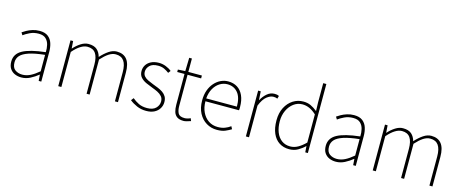

<svg xmlns="http://www.w3.org/2000/svg" viewBox="-43 -1457 5128 2133"><g transform="rotate(15 2521.0 -390.5)"><path d="M218 13Q177 13 142.5 -2Q108 -17 87 -48.5Q66 -80 66 -130Q66 -218 149 -263.5Q232 -309 410 -329Q412 -372 402.5 -412.5Q393 -453 365 -480Q337 -507 282 -507Q226 -507 181 -485Q136 -463 110 -443L92 -472Q109 -484 137.5 -500Q166 -516 203.5 -528Q241 -540 284 -540Q346 -540 381.5 -512.5Q417 -485 431.5 -440Q446 -395 446 -341V0H416L411 -70H408Q368 -37 319.5 -12Q271 13 218 13ZM221 -20Q268 -20 313 -42.5Q358 -65 410 -109V-298Q296 -286 228.5 -263.5Q161 -241 132 -208.5Q103 -176 103 -131Q103 -70 138 -45Q173 -20 221 -20Z M641 0V-527H671L677 -443H679Q715 -484 759 -512Q803 -540 846 -540Q911 -540 944.5 -510Q978 -480 991 -430Q1038 -481 1082.5 -510.5Q1127 -540 1172 -540Q1249 -540 1288.5 -490.5Q1328 -441 1328 -339V0H1293V-334Q1293 -421 1262.5 -464Q1232 -507 1168 -507Q1129 -507 1089 -481Q1049 -455 1002 -403V0H967V-334Q967 -421 937 -464Q907 -507 843 -507Q805 -507 763.5 -481Q722 -455 677 -403V0Z M1654 13Q1595 13 1546 -8.5Q1497 -30 1462 -59L1485 -88Q1518 -60 1558 -40Q1598 -20 1656 -20Q1722 -20 1755.5 -53Q1789 -86 1789 -131Q1789 -166 1769 -189Q1749 -212 1718.5 -227Q1688 -242 1657 -253Q1617 -268 1579 -285Q1541 -302 1516 -330Q1491 -358 1491 -403Q1491 -440 1510 -471Q1529 -502 1566 -521Q1603 -540 1657 -540Q1697 -540 1736 -525Q1775 -510 1803 -486L1782 -459Q1756 -479 1726 -493Q1696 -507 1655 -507Q1590 -507 1559 -475.5Q1528 -444 1528 -405Q1528 -374 1545.5 -353.5Q1563 -333 1591.5 -319.5Q1620 -306 1651 -294Q1683 -282 1714 -269.5Q1745 -257 1770 -240Q1795 -223 1810.5 -197.5Q1826 -172 1826 -133Q1826 -94 1806 -60.5Q1786 -27 1748 -7Q1710 13 1654 13Z M2085 13Q2036 13 2009 -6Q1982 -25 1971.5 -59.5Q1961 -94 1961 -140V-494H1877V-522L1961 -527L1965 -681H1996V-527H2152V-494H1996V-135Q1996 -84 2013 -52Q2030 -20 2088 -20Q2103 -20 2122 -25Q2141 -30 2155 -37L2167 -7Q2144 1 2121.5 7Q2099 13 2085 13Z M2467 13Q2401 13 2346 -20Q2291 -53 2258.5 -114.5Q2226 -176 2226 -262Q2226 -327 2244.5 -378Q2263 -429 2295.5 -465.5Q2328 -502 2368.5 -521Q2409 -540 2453 -540Q2514 -540 2558.5 -512Q2603 -484 2627.5 -429.5Q2652 -375 2652 -297Q2652 -289 2652 -280.5Q2652 -272 2650 -261H2264Q2264 -192 2289.5 -137.5Q2315 -83 2361 -51.5Q2407 -20 2469 -20Q2514 -20 2549 -33Q2584 -46 2614 -68L2630 -37Q2600 -19 2563 -3Q2526 13 2467 13ZM2264 -294H2617Q2617 -401 2572 -454Q2527 -507 2453 -507Q2406 -507 2365 -481.5Q2324 -456 2297 -408.5Q2270 -361 2264 -294Z M2799 0V-527H2829L2835 -428H2837Q2863 -476 2901 -508Q2939 -540 2986 -540Q3000 -540 3012 -538Q3024 -536 3037 -529L3028 -496Q3015 -501 3006 -503Q2997 -505 2981 -505Q2946 -505 2906 -473.5Q2866 -442 2835 -364V0Z M3299 13Q3233 13 3184 -18.5Q3135 -50 3108 -111.5Q3081 -173 3081 -262Q3081 -347 3113.5 -409.5Q3146 -472 3199.5 -506Q3253 -540 3317 -540Q3365 -540 3402 -523Q3439 -506 3479 -474L3476 -573V-794H3512V0H3482L3477 -70H3475Q3442 -37 3398 -12Q3354 13 3299 13ZM3302 -20Q3348 -20 3390.5 -44Q3433 -68 3476 -111V-435Q3433 -474 3394.5 -490.5Q3356 -507 3315 -507Q3260 -507 3215.5 -474Q3171 -441 3145 -385.5Q3119 -330 3119 -262Q3119 -190 3140.5 -135.5Q3162 -81 3203 -50.5Q3244 -20 3302 -20Z M3835 13Q3794 13 3759.5 -2Q3725 -17 3704 -48.5Q3683 -80 3683 -130Q3683 -218 3766 -263.5Q3849 -309 4027 -329Q4029 -372 4019.5 -412.5Q4010 -453 3982 -480Q3954 -507 3899 -507Q3843 -507 3798 -485Q3753 -463 3727 -443L3709 -472Q3726 -484 3754.5 -500Q3783 -516 3820.5 -528Q3858 -540 3901 -540Q3963 -540 3998.5 -512.5Q4034 -485 4048.5 -440Q4063 -395 4063 -341V0H4033L4028 -70H4025Q3985 -37 3936.5 -12Q3888 13 3835 13ZM3838 -20Q3885 -20 3930 -42.5Q3975 -65 4027 -109V-298Q3913 -286 3845.5 -263.5Q3778 -241 3749 -208.5Q3720 -176 3720 -131Q3720 -70 3755 -45Q3790 -20 3838 -20Z M4258 0V-527H4288L4294 -443H4296Q4332 -484 4376 -512Q4420 -540 4463 -540Q4528 -540 4561.5 -510Q4595 -480 4608 -430Q4655 -481 4699.5 -510.5Q4744 -540 4789 -540Q4866 -540 4905.5 -490.5Q4945 -441 4945 -339V0H4910V-334Q4910 -421 4879.5 -464Q4849 -507 4785 -507Q4746 -507 4706 -481Q4666 -455 4619 -403V0H4584V-334Q4584 -421 4554 -464Q4524 -507 4460 -507Q4422 -507 4380.5 -481Q4339 -455 4294 -403V0Z"/></g></svg>

Font: Noto Sans SC Thin
Style: Regular
Weight: 100
Designer: Ryoko NISHIZUKA 西塚涼子 (kana, bopomofo & ideographs); Paul D. Hunt (Latin, Greek & Cyrillic); Sandoll Communications 산돌커뮤니
Foundry: Adobe
Version: Version 2.004-H2;hotconv 1.0.118;makeotfexe 2.5.65603